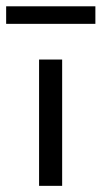

<svg xmlns="http://www.w3.org/2000/svg" viewBox="-79 -604 330 624"><path d="M-59 -526.5V-583.5H231V-526.5ZM48 0V-410.5H123V0Z"/></svg>

Font: League Spartan
Style: Regular
Weight: 350
Foundry: The League of Moveable Type
Version: Version 2.002